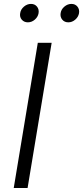

<svg xmlns="http://www.w3.org/2000/svg" viewBox="-20 -942 417 962"><path d="M238.8 -727.5 118.2 0H48.8L169.4 -727.5ZM322.3 -830.1Q303.2 -830.1 292 -843.5Q280.8 -856.9 283.7 -876Q286.6 -895.5 302.7 -908.9Q318.8 -922.4 337.9 -922.4Q356.9 -922.4 367.9 -908.9Q378.9 -895.5 376 -876Q372.6 -856.9 356.9 -843.5Q341.3 -830.1 322.3 -830.1ZM119.6 -830.1Q100.6 -830.1 89.1 -843.5Q77.6 -856.9 81.1 -876Q84 -895.5 100.1 -908.9Q116.2 -922.4 135.3 -922.4Q154.3 -922.4 165.3 -908.9Q176.3 -895.5 173.3 -876Q169.9 -856.9 154.3 -843.5Q138.7 -830.1 119.6 -830.1Z"/></svg>

Font: Inter 16pt Light
Style: Italic
Weight: 300
Italic angle: -9.3988°
Version: Version 4.001;git-66647c0bb